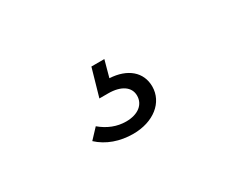

<svg xmlns="http://www.w3.org/2000/svg" viewBox="-44 -162 688 552"><g transform="rotate(-30 300.0 114.0)"><path d="M280 228C347 228 395 190 395 137C395 89 358 58 300 55L315 0H272L246 91H275C318 91 344 109 344 138C344 167 320 187 280 187C250 187 222 176 197 155L167 187C196 214 236 228 280 228Z"/></g></svg>

Font: Red Hat Display
Style: Regular
Weight: 400
Designer: Pentagram, MCKL
Foundry: Pentagram, MCKL
Version: Version 1.023